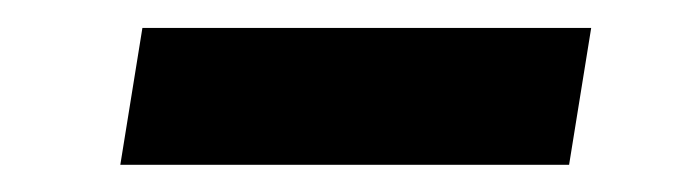

<svg xmlns="http://www.w3.org/2000/svg" viewBox="-20 -375 504 139"><path d="M408 -354.8H83.1L67.1 -255.7H392Z"/></svg>

Font: Magic Ui Pro Semi Bold
Style: Italic
Weight: 600
Italic angle: -9.39999°
Designer: Stefan Endress, Andreas Faust
Version: Version 1.000;FEAKit 1.0